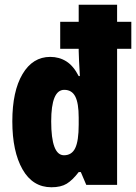

<svg xmlns="http://www.w3.org/2000/svg" viewBox="-20 -780 574 810"><path d="M197 10Q118 10 75 -65.5Q32 -141 32 -268Q32 -395 75 -467.5Q118 -540 192 -540Q230 -540 260 -521Q290 -502 312 -459H317Q315 -497 313.5 -523Q312 -549 312 -565V-574H234V-688H312V-760H474V-688H534V-574H474V0H344L321 -54H312Q286 -20 261.5 -5Q237 10 197 10ZM250 -125Q283 -125 297.5 -155.5Q312 -186 312 -254V-284Q312 -345 297.5 -373Q283 -401 251 -401Q196 -401 196 -268Q196 -125 250 -125Z"/></svg>

Font: Noto Sans Khmer UI ExtraCondensed Black
Style: Regular
Weight: 900
Width: 2
Designer: Danh Hong and the Monotype Design Team
Foundry: Monotype Imaging Inc.
Version: Version 2.002; ttfautohint (v1.8.4.7-5d5b)